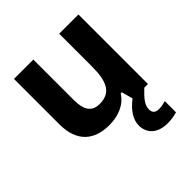

<svg xmlns="http://www.w3.org/2000/svg" viewBox="-208 -690 1066 1066"><g transform="rotate(-45 325.0 -157.0)"><path d="M499 232C531 232 554 227 575 221V133C562 137 540 142 521 142C496 142 480 131 480 104C480 70 502 43 547 0H576V-546H425V-290C425 -174 399 -111 308 -111C248 -111 222 -150 222 -228V-546H70V-190C70 -50 147 10 264 10C333 10 397 -14 432 -70H441L459 -4C404 38 377 83 377 127C377 192 425 232 499 232Z"/></g></svg>

Font: Noto Sans Canadian Aboriginal
Style: Bold
Weight: 700
Designer: Monotype Design Team, Typotheque's Kevin King
Foundry: Monotype Imaging Inc.
Version: Version 2.004